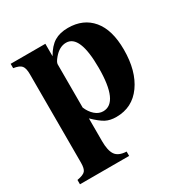

<svg xmlns="http://www.w3.org/2000/svg" viewBox="-160 -594 875 920"><g transform="rotate(-30 278.0 -134.0)"><path d="M212 -461V-392Q237 -436 267.5 -454.5Q298 -473 343 -473Q428 -473 476 -415.5Q524 -358 524 -249Q524 -131 472.5 -59Q421 13 332 13Q298 13 274 0.5Q250 -12 214 -47V79Q214 131 230.5 155Q247 179 291 181V205H19V181Q54 175 64.5 162.5Q75 150 75 118V-372Q75 -405 64 -418.5Q53 -432 20 -437V-461ZM214 -346V-107Q226 -78 246.5 -60Q267 -42 291 -42Q376 -42 376 -234Q376 -416 300 -416Q263 -416 232 -379Q214 -358 214 -346Z"/></g></svg>

Font: STIX MathJax Main
Style: Bold
Weight: 700
Designer: MicroPress Inc., with final additions and corrections provided by Coen Hoffman, Elsevier (retired)
Version: Version 1.1.1